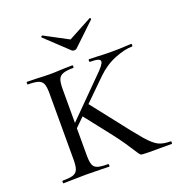

<svg xmlns="http://www.w3.org/2000/svg" viewBox="-118 -734 776 833"><g transform="rotate(-20 270.0 -317.5)"><path d="M35 -12Q68 -12 83.5 -17Q99 -22 105 -36.5Q111 -51 111 -81V-387Q111 -417 105.5 -431Q100 -445 84.5 -450.5Q69 -456 36 -456Q34 -456 34 -462Q34 -468 36 -468L81 -467Q119 -465 140 -465Q165 -465 203 -467L246 -468Q248 -468 248 -462Q248 -456 246 -456Q214 -456 198 -450Q182 -444 176.5 -429.5Q171 -415 171 -385V-81Q171 -50 176.5 -36Q182 -22 197 -17Q212 -12 246 -12Q248 -12 248 -6Q248 0 246 0Q218 0 202 -1L140 -2L81 -1Q64 0 35 0Q33 0 33 -6Q33 -12 35 -12ZM290 -145 206 -252 250 -291 323 -198Q398 -101 427 -67.5Q456 -34 477.5 -23Q499 -12 534 -12Q537 -12 537 -6Q537 0 534 0H429Q397 0 392 -3Q387 -6 361.5 -46.5Q336 -87 290 -145ZM370 -441Q370 -449 359 -452.5Q348 -456 323 -456Q320 -456 320 -462Q320 -468 323 -468L360 -467Q392 -465 426 -465Q465 -465 495 -467Q504 -468 517 -468Q520 -468 520 -462Q520 -456 517 -456Q483 -456 436.5 -437.5Q390 -419 351 -381L153 -187H129L330 -389Q370 -427 370 -441ZM161 -629Q161 -631 164 -633Q167 -635 168 -634L277 -576L385 -634L387 -635Q389 -635 390.5 -631.5Q392 -628 390 -627L288 -530Q284 -526 277 -526Q269 -526 265 -530L162 -627Z"/></g></svg>

Font: Cormorant Unicase
Style: Regular
Weight: 400
Designer: Christian Thalmann (Catharsis Fonts)
Foundry: Catharsis Fonts
Version: Version 4.000